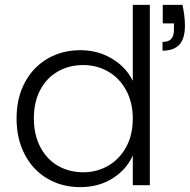

<svg xmlns="http://www.w3.org/2000/svg" viewBox="-20 -760 779 788"><path d="M310 -554Q382 -554 440 -519Q498 -484 525 -428V-740H595V0H525V-122Q500 -65 443 -28.5Q386 8 309 8Q234 8 174.5 -27Q115 -62 81.5 -126Q48 -190 48 -274Q48 -358 82 -421.5Q116 -485 175.5 -519.5Q235 -554 310 -554ZM729 -740Q739 -693 739 -655Q739 -601 716 -576.5Q693 -552 647 -552V-588Q672 -588 683 -600.5Q694 -613 694 -639V-664H648V-740ZM322 -493Q264 -493 218 -467Q172 -441 145.5 -391.5Q119 -342 119 -274Q119 -207 145.5 -156.5Q172 -106 218 -79.5Q264 -53 322 -53Q378 -53 424.5 -80Q471 -107 498 -157Q525 -207 525 -273Q525 -339 498 -389Q471 -439 424.5 -466Q378 -493 322 -493Z"/></svg>

Font: Poppins-Tabular Light
Style: Regular
Weight: 300
Designer: Ninad Kale (Devanagari), Jonny Pinhorn (Latin)
Foundry: Indian Type Foundry
Version: Version 4.004